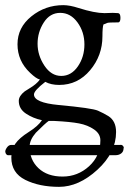

<svg xmlns="http://www.w3.org/2000/svg" viewBox="-33 -436 501 746"><path d="M11 127H434Q440 126 444 130Q448 134 448 138V139Q448 140 447 141Q447 153 438 160Q429 167 416 167H1Q-4 168 -8 164Q-12 160 -12.5 153.5Q-13 147 -6 137Q1 127 11 127ZM82 134Q82 185 116.5 217.5Q151 250 210 250Q269 250 313 210Q357 170 357 109Q357 84 332.5 67Q308 50 274 43.5Q240 37 179 34H156Q144 42 106 80Q82 108 82 134ZM269.5 -178Q295 -215 295 -263.5Q295 -312 268 -349Q241 -386 201 -386Q161 -386 137 -348.5Q113 -311 113 -266Q113 -221 139.5 -181Q166 -141 205 -141Q244 -141 269.5 -178ZM373 -385 405 -386Q417 -386 426 -385Q435 -384 435 -366.5Q435 -349 426 -349Q389 -349 384 -347Q379 -345 376 -343.5Q373 -342 369 -341Q365 -330 365 -295Q365 -220 317 -163Q269 -106 197 -106Q165 -106 143 -118Q99 -84 99 -69Q99 -37 195 -28Q325 -16 347.5 -6Q370 4 388 15Q418 34 418 77Q418 157 345.5 223.5Q273 290 196.5 290Q120 290 65.5 263Q11 236 11 176Q11 145 26.5 122.5Q42 100 78.5 77Q115 54 130 31Q96 24 68 5.5Q40 -13 40 -44Q40 -63 63 -81Q69 -85 82 -93Q109 -109 122 -127Q108 -130 84 -153Q35 -199 35 -264Q35 -329 89 -372.5Q143 -416 213 -416Q238 -416 272 -405Q335 -385 373 -385Z"/></svg>

Font: EB Garamond
Style: Regular
Weight: 400
Version: Version 0.012